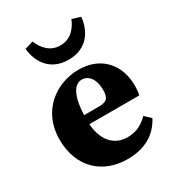

<svg xmlns="http://www.w3.org/2000/svg" viewBox="-180 -844 882 966"><g transform="rotate(-30 260.5 -361.0)"><path d="M277.8 15.2C374.6 15.2 446.5 -23.3 487.6 -101.6L453 -134C422.8 -102.8 385.7 -80.3 331.8 -80.3C257 -80.3 196.7 -135.3 196.7 -257.3C196.7 -401.7 234.6 -447.1 276.2 -447.1C312.5 -447.1 343.9 -414.5 343.9 -348.9C343.9 -304.3 331.5 -286.3 283.5 -286.3H96V-233.5H487.4C491.4 -250.1 492.9 -265.8 492.9 -287.3C492.9 -408.3 418.1 -498.5 286.3 -498.5C157.2 -498.5 28.7 -408.1 28.7 -241.4C28.7 -80 132.3 15.2 277.8 15.2ZM109.1 -722.3C114.5 -653.9 155.8 -566.3 270.6 -566.3C385.4 -566.3 426.8 -653.9 432.2 -722.3L383.7 -736.9C364.4 -689.2 328.2 -649.4 270.6 -649.4C213 -649.4 178.3 -687.8 157.5 -736.9L109.1 -722.3Z"/></g></svg>

Font: Source Serif Variable
Style: Regular
Weight: 389
Designer: Frank Grießhammer
Foundry: Adobe Systems Incorporated
Version: Version 3.001;hotconv 1.0.111;makeotfexe 2.5.65597